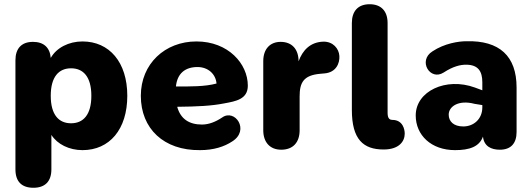

<svg xmlns="http://www.w3.org/2000/svg" viewBox="-20 -699 2507 908"><path d="M138 189C193 189 223 159 223 102V-61C251 -17 307 11 370 11C498 11 582 -87 582 -246C582 -405 497 -503 370 -503C305 -503 247 -473 220 -425C216 -474 187 -501 136 -501C82 -501 53 -470 53 -414V102C53 159 82 189 138 189ZM316 -116C259 -116 220 -155 220 -246C220 -337 259 -376 316 -376C373 -376 412 -337 412 -246C412 -155 373 -116 316 -116Z M926 11C990 11 1040 -5 1078 -30C1163 -83 1091 -187 1030 -143C1000 -123 968 -110 935 -110C875 -110 834 -136 818 -194C913 -195 979 -198 1040 -210C1094 -220 1152 -229 1152 -294C1152 -397 1060 -503 909 -503C760 -503 646 -397 646 -246C646 -91 754 13 926 11ZM812 -290C818 -351 855 -382 914 -382C963 -382 1000 -350 1004 -304C949 -289 879 -290 812 -290Z M1310 9C1367 9 1397 -27 1397 -83V-243C1397 -308 1415 -343 1494 -350L1516 -352C1569 -357 1587 -399 1585 -434C1583 -469 1555 -503 1509 -502C1447 -500 1411 -461 1392 -409C1392 -466 1361 -501 1307 -501C1257 -501 1225 -467 1225 -410V-83C1225 -27 1256 9 1310 9Z M1894 -67C1894 -86 1886 -132 1835 -132C1811 -132 1813 -159 1813 -177V-590C1813 -646 1783 -679 1728 -679C1673 -679 1644 -646 1644 -590V-179C1644 -40 1698 8 1794 8C1868 8 1894 -31 1894 -67Z M2132 11C2200 11 2247 -5 2264 -53C2269 -7 2303 9 2344 9C2396 9 2423 -21 2423 -75V-285C2423 -434 2342 -508 2186 -504C2149 -504 2082 -494 2025 -456C1955 -412 2014 -315 2078 -356C2124 -386 2158 -393 2184 -393C2242 -393 2261 -361 2261 -310V-272L2226 -285C2089 -335 1946 -268 1946 -153C1946 -60 2019 11 2132 11ZM2102 -157C2102 -195 2148 -228 2224 -208L2261 -202V-191C2261 -137 2221 -101 2171 -101C2125 -101 2102 -125 2102 -157Z"/></svg>

Font: SN Pro Heavy
Style: Regular
Weight: 800
Designer: Tobias Whetton
Foundry: Supernotes
Version: Version 1.001;Glyphs 3.2 (3249)